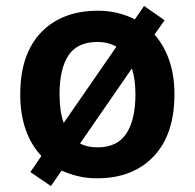

<svg xmlns="http://www.w3.org/2000/svg" viewBox="-20 -589 654 645"><path d="M566 -272Q566 -137 496 -63.5Q426 10 306 10Q273 10 243 3Q213 -4 187 -16L151 36L82 -11L119 -65Q85 -101 66.5 -153Q48 -205 48 -272Q48 -407 118 -480Q188 -553 309 -553Q376 -553 433 -524L464 -569L533 -521L499 -473Q531 -437 548.5 -386.5Q566 -336 566 -272ZM180 -272Q180 -244 183.5 -219.5Q187 -195 194 -176L371 -432Q344 -448 307 -448Q240 -448 210 -403Q180 -358 180 -272ZM435 -272Q435 -323 423 -359L249 -107Q272 -94 308 -94Q374 -94 404.5 -140.5Q435 -187 435 -272Z"/></svg>

Font: Noto Sans Javanese SemiBold
Style: Regular
Weight: 600
Version: Version 2.004